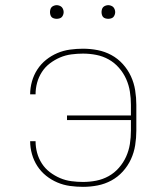

<svg xmlns="http://www.w3.org/2000/svg" viewBox="-20 -717 640 745"><path d="M302 8Q277 8 251.5 4.5Q226 1 202.5 -9Q179 -19 159 -35Q139 -51 125 -72.5Q111 -94 104 -119Q97 -144 97 -169H118Q118 -146 124 -124Q130 -102 142.5 -82.5Q155 -63 173.5 -49Q192 -35 213 -26Q234 -17 257 -14Q280 -11 302 -11Q328 -11 353.5 -16Q379 -21 401.5 -33.5Q424 -46 441.5 -66Q459 -86 469.5 -109.5Q480 -133 484 -158.5Q488 -184 488 -210V-251H240V-269H488V-310Q488 -336 484 -361.5Q480 -387 469.5 -410.5Q459 -434 441.5 -454Q424 -474 401.5 -486.5Q379 -499 353.5 -504Q328 -509 302 -509Q280 -509 257 -506Q234 -503 213 -494Q192 -485 173.5 -471Q155 -457 142.5 -437.5Q130 -418 124 -396Q118 -374 118 -351H97Q97 -376 104 -401Q111 -426 125 -447.5Q139 -469 159 -485Q179 -501 202.5 -511Q226 -521 251.5 -524.5Q277 -528 302 -528Q331 -528 359 -522.5Q387 -517 412 -503.5Q437 -490 456.5 -468.5Q476 -447 488 -421Q500 -395 504.5 -366.5Q509 -338 509 -310V-210Q509 -182 504.5 -153.5Q500 -125 488 -99Q476 -73 456.5 -51.5Q437 -30 412 -16.5Q387 -3 359 2.5Q331 8 302 8ZM400 -644Q395 -644 389.5 -645.5Q384 -647 380.5 -650.5Q377 -654 375.5 -659.5Q374 -665 374 -670Q374 -675 375.5 -680.5Q377 -686 380.5 -689.5Q384 -693 389.5 -695Q395 -697 400 -697Q405 -697 410.5 -695Q416 -693 419.5 -689.5Q423 -686 425 -680.5Q427 -675 427 -670Q427 -665 425 -659.5Q423 -654 419.5 -650.5Q416 -647 410.5 -645.5Q405 -644 400 -644ZM200 -644Q195 -644 189.5 -645.5Q184 -647 180.5 -650.5Q177 -654 175.5 -659.5Q174 -665 174 -670Q174 -675 175.5 -680.5Q177 -686 180.5 -689.5Q184 -693 189.5 -695Q195 -697 200 -697Q205 -697 210.5 -695Q216 -693 219.5 -689.5Q223 -686 225 -680.5Q227 -675 227 -670Q227 -665 225 -659.5Q223 -654 219.5 -650.5Q216 -647 210.5 -645.5Q205 -644 200 -644Z"/></svg>

Font: Zed Sans Thin Extended
Style: Regular
Weight: 100
Width: 7
Designer: Belleve Invis
Foundry: Belleve Invis
Version: Version 1.0.0; ttfautohint (v1.8.4)